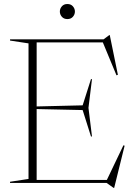

<svg xmlns="http://www.w3.org/2000/svg" viewBox="-20 -911 664 956"><path d="M30 0V-6L122 -20V-695L30 -709V-715H495.5L524.5 -736.5H526.5L567 -538.5L560 -536L492 -700H162.5V-381L391.5 -386.5L433 -517H438L420.5 -374L438 -231.5H433L391.5 -363L162.5 -368V-15H512L594.5 -187.5L600.5 -185.5L548.5 24.5H545.5L511 0ZM315.5 -816Q298 -816 288 -827.5Q278 -839 278 -853.5Q278 -868 288 -879.5Q298 -891 315.5 -891Q333 -891 343 -879.5Q353 -868 353 -853.5Q353 -839 343 -827.5Q333 -816 315.5 -816Z"/></svg>

Font: Newsreader 72pt ExtraLight
Style: Regular
Weight: 275
Designer: Hugues Gentile
Foundry: Production Type
Version: Version 1.003; ttfautohint (v1.8.3)